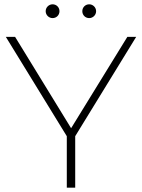

<svg xmlns="http://www.w3.org/2000/svg" viewBox="-20 -871 659 891"><path d="M329 -239 612 -700H571L310 -276L50 -700H7L290 -239V0H329ZM394 -787C411 -787 426 -801 426 -819C426 -837 411 -851 394 -851C376 -851 362 -837 362 -819C362 -801 376 -787 394 -787ZM224 -787C242 -787 256 -801 256 -819C256 -837 242 -851 224 -851C207 -851 192 -837 192 -819C192 -801 207 -787 224 -787Z"/></svg>

Font: Montserrat-Alt1 ExtLt
Style: Regular
Weight: 200
Designer: Differentunic
Foundry: Differentunic
Version: Version 7.222